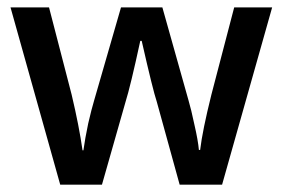

<svg xmlns="http://www.w3.org/2000/svg" viewBox="-20 -506 775 526"><path d="M588.4 0H472.2L409.7 -226.6Q398.9 -258.8 368.2 -394H364.3Q337.4 -269.5 323.7 -226.1L259.3 0H145L8.8 -485.8H114.3L176.3 -246.6Q196.8 -160.2 206.1 -94.2H208.5Q212.9 -126 221.7 -168Q231 -208 237.8 -230.5L311.5 -485.8H424.8L496.6 -230.5Q503.4 -208 512.7 -164.1Q522.5 -121.6 524.9 -95.2H528.3Q534.7 -148.9 559.1 -246.6L621.6 -485.8H725.6Z"/></svg>

Font: Khula Semibold
Style: Regular
Weight: 600
Designer: Erin McLaughlin, Steve Matteson
Version: Version 1.000;PS 1.0;hotconv 1.0.72;makeotf.lib2.5.5900